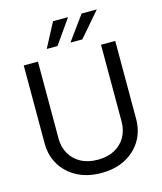

<svg xmlns="http://www.w3.org/2000/svg" viewBox="-136 -1036 965 1146"><g transform="rotate(-15 347.0 -463.0)"><path d="M542 -727.5H629.9V-246.1Q629.9 -171.4 595 -113Q560.1 -54.7 496.6 -21Q433.1 12.7 347.7 12.7Q262.2 12.7 198.5 -21Q134.8 -54.7 99.6 -113Q64.5 -171.4 64.5 -246.1V-727.5H152.3V-252.9Q152.3 -199.7 175.8 -158.2Q199.2 -116.7 243.2 -93Q287.1 -69.3 347.7 -69.3Q408.2 -69.3 451.7 -93Q495.1 -116.7 518.6 -158.2Q542 -199.7 542 -252.9ZM369.1 -787.1 478.5 -937.5H572.3L442.4 -787.1ZM222.7 -787.1 301.8 -937.5H394.5L289.1 -787.1Z"/></g></svg>

Font: Inter Tight
Style: Regular
Weight: 400
Designer: Rasmus Andersson
Foundry: rsms
Version: Version 3.002